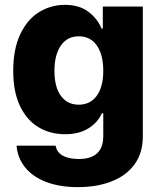

<svg xmlns="http://www.w3.org/2000/svg" viewBox="-20 -557 658 787"><path d="M47.9 40H208Q212.9 67.9 237.8 81.3Q262.7 94.7 302.7 94.7Q403.3 94.7 403.3 1V-92.8H397.5Q380.9 -54.7 342.3 -30.8Q303.7 -6.8 247.1 -6.8Q186.5 -6.8 138.4 -35.2Q90.3 -63.5 62.3 -121.8Q34.2 -180.2 34.2 -266.6Q34.2 -355.5 63 -416.5Q91.8 -477.5 140.1 -507.3Q188.5 -537.1 246.1 -537.1Q304.7 -537.1 342 -509Q379.4 -481 396.5 -439.5H401.4V-530.3H565.4V2.9Q565.4 68.8 532.2 115.5Q499 162.1 438.7 186Q378.4 210 298.8 210Q224.1 210 168.9 188.7Q113.8 167.5 82.8 128.9Q51.8 90.3 47.9 40ZM403.3 -266.6Q403.3 -332.5 377 -370.4Q350.6 -408.2 302.7 -408.2Q255.4 -408.2 229.2 -369.9Q203.1 -331.5 203.1 -266.6Q203.1 -201.2 229.2 -164.6Q255.4 -127.9 302.7 -127.9Q350.1 -127.9 376.7 -164.6Q403.3 -201.2 403.3 -266.6Z"/></svg>

Font: Pretendard Std ExtraBold
Style: Regular
Weight: 800
Designer: Base glyphs from Inter by Rasmus Andersson; Hangeul glyphs from Noto Sans CJK(Source Han Sans) by Jang Soo-young and Kan
Foundry: Kil Hyung-jin
Version: Version 1.309